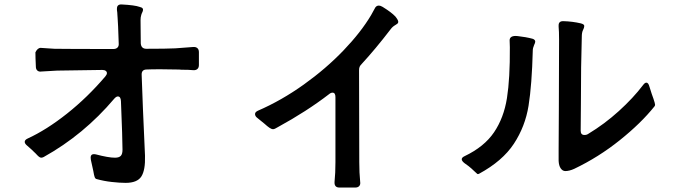

<svg xmlns="http://www.w3.org/2000/svg" viewBox="-20 -813 3040 862"><path d="M873 -579V-544V-521Q873 -509 866 -503Q859 -497 847 -498Q829 -500 794 -500Q787 -501 772 -501Q745 -502 700 -502Q658 -502 639 -501Q615 -501 616 -477Q620 -353 631 -114Q633 -49 614.5 -20.5Q596 8 544 8Q518 8 482 4Q446 0 414 -9Q408 -10 405 -18Q402 -26 399 -45L388 -95Q387 -99 387 -106Q387 -121 402 -121Q407 -121 410 -120Q467 -105 496 -105Q514 -105 522 -113Q530 -121 530 -141Q530 -188 523 -359Q522 -380 509 -380Q502 -380 493 -370Q356 -208 176 -108Q170 -105 165 -105Q160 -105 154 -110Q148 -115 141 -123Q120 -144 102 -159Q91 -168 91 -176Q91 -185 104 -191Q189 -230 281 -303Q373 -376 453 -470Q460 -478 460 -485Q460 -491 454.5 -495Q449 -499 439 -499L236 -496Q185 -493 167 -492Q155 -490 148 -496Q141 -502 141 -514Q139 -556 139 -578Q149 -599 164 -598L194 -596Q201 -596 225 -594Q291 -593 489 -593Q501 -593 507.5 -599.5Q514 -606 513 -618Q510 -713 508 -733Q507 -739 507 -747.5Q507 -756 505 -768V-774Q505 -794 526 -793Q585 -790 607 -782Q608 -782 614.5 -779.5Q621 -777 622 -771V-768Q622 -764 618.5 -757Q615 -750 614 -745Q611 -736 611 -722L612 -618Q614 -594 637 -594Q727 -594 767 -596Q829 -600 847 -602Q859 -603 866 -597Q873 -591 873 -579Z M1768 -715Q1768 -710 1764.5 -707Q1761 -704 1758 -702.5Q1755 -701 1754 -700Q1742 -693 1734 -682Q1665 -592 1604 -526Q1597 -519 1594.5 -513Q1592 -507 1592 -497L1593 -85Q1593 -37 1597 3Q1599 15 1593 22Q1587 29 1575 29H1537H1504Q1480 29 1482 3Q1486 -36 1486 -85V-167V-377Q1486 -397 1473 -397Q1465 -397 1457 -390Q1357 -313 1227 -242Q1213 -233 1206 -233Q1199 -233 1189.5 -239.5Q1180 -246 1168 -257L1136 -283Q1125 -291 1125 -301Q1125 -310 1138 -316Q1244 -362 1344 -433.5Q1444 -505 1522.5 -587Q1601 -669 1646 -745Q1653 -757 1662 -774Q1668 -788 1681 -788Q1688 -788 1698 -782Q1737 -758 1755 -739Q1768 -723 1768 -715Z M2882 -442Q2891 -442 2896 -423Q2907 -387 2914 -369Q2921 -348 2921 -343Q2921 -338 2918 -335Q2858 -260 2762.5 -183.5Q2667 -107 2558 -55Q2536 -45 2518 -45Q2506 -45 2497.5 -57Q2489 -69 2488 -91V-140Q2488 -250 2489 -321L2490 -636Q2490 -673 2488 -693V-699Q2488 -718 2508 -718Q2550 -717 2588 -708Q2603 -704 2603 -697Q2603 -688 2597 -677Q2592 -667 2592 -647Q2588 -524 2588 -345L2587 -226Q2587 -207 2604 -207Q2614 -207 2621 -212Q2694 -256 2758.5 -314.5Q2823 -373 2867 -431Q2875 -442 2882 -442ZM2383 -626Q2383 -621 2378 -611Q2372 -597 2372 -587Q2368 -432 2353 -338.5Q2338 -245 2287 -167.5Q2236 -90 2131 -33Q2126 -30 2122.5 -32.5Q2119 -35 2111 -43Q2108 -46 2096.5 -56.5Q2085 -67 2066 -80Q2053 -90 2053 -98Q2053 -106 2066 -112Q2154 -154 2198 -219Q2242 -284 2256 -372.5Q2270 -461 2269 -601L2268 -632Q2268 -643 2277 -648Q2286 -653 2304 -651Q2341 -647 2371 -639Q2383 -635 2383 -626Z"/></svg>

Font: Shippori Gothic B2 Bold
Style: Regular
Weight: 700
Designer: FONTDASU
Foundry: FONTDASU / Google Inc. / but / Adobe
Version: Version 1.130